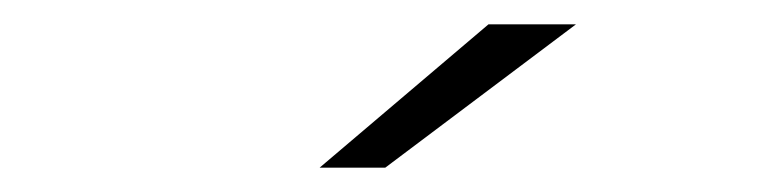

<svg xmlns="http://www.w3.org/2000/svg" viewBox="-20 -745 640 158"><path d="M382 -725H454L297 -607H243Z"/></svg>

Font: Montserrat Alternates Light
Style: Regular
Weight: 300
Designer: Julieta Ulanovsky
Foundry: Julieta Ulanovsky
Version: Version 7.200